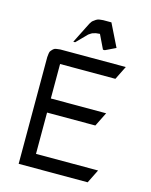

<svg xmlns="http://www.w3.org/2000/svg" viewBox="-116 -849 728 925"><g transform="rotate(15 248.0 -387.0)"><path d="M67.9 0V-532.2L69.8 -549.8L71.8 -559.1L76.2 -565.9L85 -575.2L92.8 -580.1L102.1 -582L119.1 -584H445.8L412.1 -516.1H136.2V-344.2H412.1L377 -273.9H136.2V-67.9H445.8L412.1 0ZM169.9 -636.2 222.2 -740.2 230 -752 233.9 -755.9 248 -766.1 255.9 -770 264.2 -772 282.2 -773.9H323.2L378.9 -661.1L327.1 -636.2H317.9L284.2 -706.1L264.2 -704.1L248 -699.2L243.2 -696.8L230 -688L179.2 -636.2Z"/></g></svg>

Font: Petahja
Style: Regular
Weight: 400
Designer: T. Christopher White
Version: Version 1.1